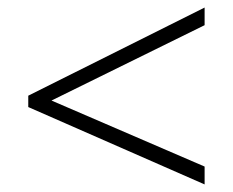

<svg xmlns="http://www.w3.org/2000/svg" viewBox="-20 -614 611 504"><path d="M517.1 -129.9 54.2 -333V-362.8L517.1 -594.2V-547.9L115.2 -350.1L517.1 -176.8Z"/></svg>

Font: CAA NEO Sans Light
Style: Regular
Weight: 300
Version: Version 1.10